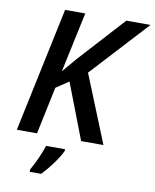

<svg xmlns="http://www.w3.org/2000/svg" viewBox="-99 -789 873 1084"><g transform="rotate(10 337.5 -246.5)"><path d="M530.8 0H402.8L279.8 -319.8L207 -271L149.9 0H34.2L185.1 -713.9H300.8L227.1 -369.1L295.9 -450.2L536.1 -713.9H674.8L374 -387.2ZM147 208Q189.5 131.8 212.9 61H321.3V70.8Q307.1 102.5 275.9 145.3Q244.6 188 212.9 221.2H147Z"/></g></svg>

Font: Open Sans Semibold
Style: Italic
Weight: 600
Italic angle: -12°
Foundry: Ascender Corporation
Version: Version 1.10